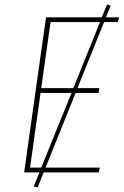

<svg xmlns="http://www.w3.org/2000/svg" viewBox="-20 -757 543 843"><path d="M497 -660H437L320 -370H416L413 -349H312L180 -21H418L414 0H172L145 66L128 62L153 0H86L182 -681H427L450 -737L466 -732L445 -681H503ZM302 -370 419 -660H202L161 -370ZM161 -21 294 -349H158L112 -21Z"/></svg>

Font: Fira Sans Thin
Style: Italic
Weight: 250
Italic angle: -8°
Designer: Carrois Corporate & Edenspiekermann AG
Foundry: Carrois Corporate GbR & Edenspiekermann AG
Version: Version 4.203